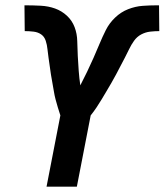

<svg xmlns="http://www.w3.org/2000/svg" viewBox="-20 -702 619 722"><path d="M155 0 207 -268Q202 -283 197.5 -298Q193 -313 189 -328Q185 -343 182.5 -359Q180 -375 177 -390.5Q174 -406 171.5 -422Q169 -438 167 -453.5Q165 -469 162.5 -485Q160 -501 158.5 -517Q157 -533 152 -548.5Q147 -564 135 -572.5Q123 -581 106.5 -583Q90 -585 73 -585L72 -682H76Q104 -682 133 -680.5Q162 -679 187 -670Q212 -661 231.5 -643Q251 -625 260.5 -600Q270 -575 270.5 -547Q271 -519 272.5 -491Q274 -463 276 -435.5Q278 -408 282 -381Q295 -406 307.5 -432Q320 -458 331.5 -484Q343 -510 354 -536.5Q365 -563 378 -589Q391 -615 413 -636Q435 -657 462 -667.5Q489 -678 516 -680Q543 -682 570 -682H578L579 -585Q562 -585 544.5 -583Q527 -581 511 -572.5Q495 -564 484 -548.5Q473 -533 465.5 -517Q458 -501 449.5 -485Q441 -469 433 -453.5Q425 -438 416.5 -422Q408 -406 399 -390.5Q390 -375 380.5 -359Q371 -343 362 -328Q353 -313 343 -298Q333 -283 321 -268L269 0Z"/></svg>

Font: Lode Term
Style: Bold Italic
Weight: 700
Italic angle: -11°
Monospace: yes
Designer: Belleve Invis
Foundry: Belleve Invis
Version: Version 29.2.0